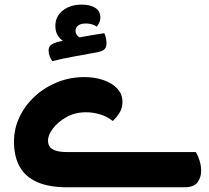

<svg xmlns="http://www.w3.org/2000/svg" viewBox="-20 -795 886 815"><path d="M265.8 0Q188.6 0 138.5 -21.8Q88.4 -43.6 63.9 -86.9Q39.4 -130.3 39.4 -194.1Q39.4 -249 62.8 -298.4Q86.2 -347.7 127.7 -385.9Q169.2 -424.2 223.3 -446Q277.4 -467.8 338 -467.8Q382.4 -467.8 419.1 -455.1Q455.8 -442.4 477.8 -418.9Q499.8 -395.5 499.8 -362.4Q499.8 -338 489 -319Q478.2 -300 458.8 -281.4Q431.7 -302.7 399.9 -310.9Q368.2 -319.1 344.1 -318.4Q298.9 -318.4 262.7 -298.3Q226.5 -278.2 205.1 -250.1Q183.8 -222 183.8 -198.4Q183.8 -181 192.8 -170.3Q201.8 -159.6 219.7 -154.6Q237.6 -149.6 263.2 -149.6H811.4Q820.5 -134.2 827.1 -113.3Q833.8 -92.3 833.8 -69.1Q833.8 -42.7 818.7 -21.3Q803.6 0 761.7 0ZM327.3 -775.4Q362.4 -775.4 384.2 -761.8Q406 -748.1 406 -720.5Q406 -710 401.8 -700.2Q397.6 -690.4 391 -681.8Q382.8 -688.1 370.5 -691.7Q358.2 -695.3 345.5 -695.3Q322.8 -695.3 311.7 -686.7Q300.7 -678.1 300.7 -664.3Q300.7 -653.4 307.8 -644.3Q314.9 -635.2 330.8 -632.4L262.2 -613.8Q241.1 -621.8 228.1 -639.8Q215 -657.7 215 -684.7Q215 -726 246.9 -750.7Q278.7 -775.4 327.3 -775.4ZM422.6 -654.2Q427.1 -644.9 429.6 -633.6Q432.1 -622.3 432.1 -612Q432.1 -594.2 423.5 -585.9Q415 -577.6 392.6 -573.1Q348.5 -564.8 298.7 -556Q249 -547.3 202.4 -535.5Q196.1 -542.8 191.2 -555.2Q186.3 -567.7 186.3 -581Q186.3 -597.1 197.8 -605.1Q209.2 -613.1 229.5 -617.9Q260.8 -625.6 294.3 -632Q327.8 -638.4 360.7 -644.2Q393.6 -649.9 422.6 -654.2Z"/></svg>

Font: Baloo Bhaijaan 2
Style: Regular
Weight: 400
Designer: Sanskriti Dholi, Noopur Datye and Ek Type
Foundry: Ek Type
Version: Version 1.701